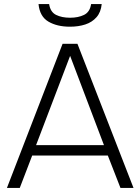

<svg xmlns="http://www.w3.org/2000/svg" viewBox="-20 -922 689 942"><path d="M14 0 287 -707H360L635 0H571L509 -159H138L77 0ZM157 -210H490L324 -648ZM323 -791Q260 -791 217.5 -816Q175 -841 169 -902H221Q227 -863 255 -849Q283 -835 324 -835Q364 -835 392.5 -849Q421 -863 427 -902H479Q475 -862 453.5 -837.5Q432 -813 398.5 -802Q365 -791 323 -791Z"/></svg>

Font: Onest ExtraLight
Style: Regular
Weight: 250
Designer: Dmitri Voloshin, Andrey Kudryavtsev
Foundry: Dmitri Voloshin, Andrey Kudryavtsev
Version: Version 1.000;gftools[0.9.33]